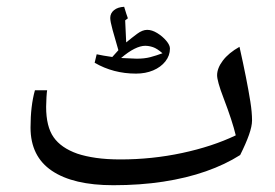

<svg xmlns="http://www.w3.org/2000/svg" viewBox="-20 -681 812 566"><path d="M314 -135Q196 -135 133 -177.5Q70 -220 70 -305Q70 -369 83 -415H119Q118 -411 117 -394.5Q116 -378 116 -366Q116 -308 138 -276.5Q160 -245 208 -228Q232 -220 263.5 -215.5Q295 -211 335 -211Q428 -211 517 -230Q606 -249 675 -282Q670 -303 661 -330.5Q652 -358 639 -392Q629 -418 624.5 -434.5Q620 -451 620 -459Q620 -480 637 -502.5Q654 -525 686 -543Q697 -494 705 -453.5Q713 -413 718 -381.5Q723 -350 723 -326Q723 -309 714 -283.5Q705 -258 688 -224Q644 -196 587 -176Q530 -156 461.5 -145.5Q393 -135 314 -135ZM381 -464Q314 -464 259 -496L265 -521Q274 -519 285.5 -517Q297 -515 311 -513L329 -533Q319 -567 312 -592.5Q305 -618 305 -628Q305 -642 316 -651Q327 -660 346 -661Q349 -650 352 -641.5Q355 -633 357 -627L349 -621L352 -556Q369 -570 384.5 -581.5Q400 -593 414 -593Q428 -593 443.5 -583.5Q459 -574 470 -561Q481 -548 481 -538Q481 -517 467.5 -500Q454 -483 431.5 -473.5Q409 -464 381 -464ZM383 -508Q406 -508 423 -512.5Q440 -517 459 -524Q443 -538 431 -542Q419 -546 408 -546Q394 -546 376 -537Q358 -528 337 -510Z"/></svg>

Font: Noto Naskh Arabic UI
Style: Regular
Weight: 400
Designer: Monotype Design Team, David Williams, Mohamad Dakak and Nizar Qandah
Foundry: Monotype Imaging Inc.
Version: Version 2.014